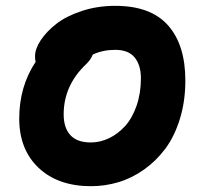

<svg xmlns="http://www.w3.org/2000/svg" viewBox="-20 -685 709 658"><path d="M292 -46.9Q179.2 -46.9 112.5 -109.6Q45.9 -172.4 45.9 -278.8Q45.9 -388.2 102.1 -473.1Q100.1 -479 100.1 -492.2Q100.1 -517.6 119.4 -546.9Q138.7 -576.2 172.4 -602.8Q206.1 -629.4 259.8 -647.2Q313.5 -665 375 -665Q496.6 -665 555.9 -598.1Q615.2 -531.2 615.2 -409.2Q615.2 -338.4 596.7 -278.1Q578.1 -217.8 546.9 -175.8Q515.6 -133.8 474.1 -104.2Q432.6 -74.7 386.5 -60.8Q340.3 -46.9 292 -46.9ZM198.2 -293Q198.2 -247.1 221.2 -221.9Q244.1 -196.8 291 -196.8Q323.2 -196.8 353.8 -211.4Q384.3 -226.1 408.7 -252.9Q433.1 -279.8 448 -322.5Q462.9 -365.2 462.9 -417Q462.9 -461.4 441.7 -487.8Q420.4 -514.2 375 -514.2Q332.5 -514.2 297.9 -498Q292.5 -482.4 275.9 -465.8Q198.2 -392.6 198.2 -293Z"/></svg>

Font: Shantell Sans Irregular
Style: Bold
Weight: 700
Designer: Stephen Nixon, Anya Danilova, Shantell Martin
Foundry: Arrow Type
Version: Version 1.006;[9816181b4]